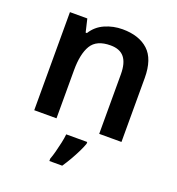

<svg xmlns="http://www.w3.org/2000/svg" viewBox="-139 -664 917 997"><g transform="rotate(20 320.0 -165.5)"><path d="M369 -552Q460 -552 511.5 -505Q563 -458 563 -353V0H440V-329Q440 -391 415.5 -421.5Q391 -452 339 -452Q262 -452 233 -404Q204 -356 204 -266V0H81V-542H177L194 -470H201Q227 -512 272.5 -532Q318 -552 369 -552ZM396 71Q389 91 376.5 116.5Q364 142 348.5 169Q333 196 316 221H245V208Q252 190 259 163.5Q266 137 272 109.5Q278 82 280 61H396Z"/></g></svg>

Font: Noto Sans New Tai Lue SemiBold
Style: Regular
Weight: 600
Version: Version 2.003